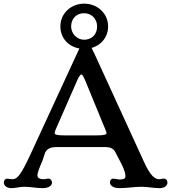

<svg xmlns="http://www.w3.org/2000/svg" viewBox="-35 -1001 917 1029"><path d="M-14.6 -22.5C-14.6 -8.8 -1.5 7.3 25.9 7.3C47.9 7.3 71.8 0 95.7 0C126.5 0 160.6 7.3 193.8 7.3C226.6 7.3 243.7 -6.8 243.7 -22.5C243.7 -33.2 235.8 -43.9 225.1 -43.9C213.9 -43.9 210 -40.5 200.7 -40.5C175.3 -40.5 165.5 -48.3 165.5 -62C166 -76.2 175.3 -100.1 192.4 -139.6L206.5 -181.6C215.8 -203.1 234.4 -212.9 270 -212.9H525.9C560.1 -212.9 574.7 -203.1 583.5 -184.6L617.2 -120.1C632.3 -87.9 637.2 -71.8 637.2 -56.2C637.2 -42.5 625 -39.1 607.4 -39.1C594.2 -39.1 583.5 -43.5 572.3 -43.5C557.6 -43.5 554.2 -30.3 554.2 -22.5C554.2 -11.2 567.4 7.3 603 7.3C646 7.3 684.6 0 724.1 0C756.3 0 786.1 7.3 820.3 7.3C849.1 7.3 862.3 -7.8 862.3 -22.5C862.3 -32.2 856.4 -43.9 843.8 -43.9C833.5 -43.9 827.6 -40.5 819.3 -40.5C795.4 -40.5 771.5 -57.1 736.3 -134.3L478 -698.2C448.2 -764.2 435.1 -781.7 422.9 -781.7C409.7 -781.7 405.8 -774.9 372.1 -701.7L130.9 -179.2C71.3 -49.8 54.7 -40.5 28.3 -40.5C20 -40.5 11.2 -43.5 4.4 -43.5C-8.3 -43.5 -14.6 -32.2 -14.6 -22.5ZM257.8 -288.6C257.8 -293 261.2 -302.2 264.6 -309.6L377.9 -568.4C387.7 -591.8 397 -602.1 400.9 -602.1C406.7 -602.1 413.6 -590.3 427.2 -556.2L521.5 -326.7C531.2 -303.2 536.1 -292.5 536.1 -288.6C536.1 -279.3 524.4 -275.4 481.4 -275.4H312C269.5 -275.4 257.8 -279.3 257.8 -288.6ZM416.5 -738.8C486.8 -738.8 544.4 -787.6 544.4 -859.4C544.4 -929.2 486.8 -981.4 416.5 -981.4C345.2 -981.4 288.6 -929.2 288.6 -859.4C288.6 -787.6 345.2 -738.8 416.5 -738.8ZM415.5 -788.1C377.4 -788.1 346.2 -820.8 346.2 -859.4C346.2 -897.5 371.6 -930.2 415.5 -930.2C456.5 -930.2 485.4 -899.4 485.4 -859.4C485.4 -813.5 454.1 -788.1 415.5 -788.1Z"/></svg>

Font: Stoke
Style: Regular
Weight: 400
Designer: Nicole Fally
Foundry: Nicole Fally
Version: Version 1.002